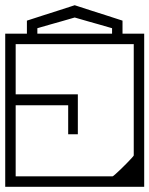

<svg xmlns="http://www.w3.org/2000/svg" viewBox="-40 -715 572 735"><path d="M512 -188H472Q472 -188 472 -203.8Q472 -219.5 472 -240.5Q472 -261.5 472 -277.2Q472 -293 472 -293Q472 -293 472 -293Q472 -293 472 -293Q472 -293 472 -293Q472 -293 472 -293Q472 -293 472 -308.8Q472 -324.5 472 -345.5Q472 -366.5 472 -382.2Q472 -398 472 -398H512ZM512 -279Q512 -256.5 512 -227Q512 -197.5 512 -166.2Q512 -135 512 -105.5Q512 -76 512 -52Q512 -28 512 -14Q512 0 512 0Q512 0 512 0Q512 0 512 0Q512 0 512 0Q512 0 512 0Q512 0 492.2 0Q472.5 0 441.8 0Q411 0 376 0Q341 0 310.2 0Q279.5 0 259.8 0Q240 0 240 0Q240 0 240 0Q240 0 240 0Q240 0 240 0Q240 0 240 0Q240 0 240 0Q240 -10 240 -20.2Q240 -30.5 240 -40Q242.5 -40 256.5 -40Q270.5 -40 290.8 -40Q311 -40 331.8 -40Q352.5 -40 368.8 -40Q385 -40 391 -40Q391 -40 391 -40Q391 -40 391 -40Q391 -40 391 -40Q391 -40 391 -40Q392.5 -40 401 -47.5Q409.5 -55 421.5 -66.5Q433.5 -78 445 -89.8Q456.5 -101.5 464.2 -110Q472 -118.5 472 -120V-279ZM-20 -249H20Q20 -249 20 -228Q20 -207 20 -175.8Q20 -144.5 20 -113.2Q20 -82 20 -61Q20 -40 20 -40Q20 -40 20 -40Q20 -40 20 -40Q20 -40 20 -40Q20 -40 20 -40Q20 -40 20 -40Q20 -40 20 -40Q20 -40 20 -40Q20 -40 20 -40Q20 -40 20 -40Q20 -40 20 -40Q20 -40 20 -40Q20 -40 43.5 -40Q67 -40 101.5 -40Q136 -40 170.5 -40Q205 -40 228.5 -40Q252 -40 252 -40Q252 -30.5 252 -20.2Q252 -10 252 0Q252 0 252 0Q252 0 252 0Q252 0 252 0Q252 0 252 0Q252 0 252 0Q252 0 232.2 0Q212.5 0 181.8 0Q151 0 116 0Q81 0 50.2 0Q19.5 0 -0.2 0Q-20 0 -20 0Q-20 0 -20 0Q-20 0 -20 0Q-20 0 -20 0Q-20 0 -20 0Q-20 0 -20 -18Q-20 -36 -20 -64.2Q-20 -92.5 -20 -124.5Q-20 -156.5 -20 -184.8Q-20 -213 -20 -231Q-20 -249 -20 -249ZM-20 -546H20V-354Q20 -354 20 -354Q20 -354 20 -354Q20 -354 20 -354Q20 -354 26.8 -354Q33.5 -354 45.5 -354Q57.5 -354 73 -354Q88.5 -354 106.2 -354Q124 -354 142 -354Q171.5 -354 198 -354Q224.5 -354 241.2 -354Q258 -354 258 -354Q258 -354 258 -343Q258 -332 258 -314.5Q258 -297 258 -277.5Q258 -258 258 -240.5Q258 -223 258 -212Q258 -201 258 -201Q258 -201 253.8 -201Q249.5 -201 245.2 -201Q241 -201 241 -201Q241 -201 236 -201Q231 -201 226 -201Q221 -201 221 -201Q221 -201 221 -201Q221 -201 221 -201Q221 -201 221 -201Q221 -201 221 -201Q221 -201 221 -201Q221 -201 221 -201Q221 -201 221 -217.8Q221 -234.5 221 -256.5Q221 -278.5 221 -295.2Q221 -312 221 -312Q221 -312 200.8 -312Q180.5 -312 150.5 -312Q120.5 -312 90.5 -312Q60.5 -312 40.2 -312Q20 -312 20 -312Q20 -312 20 -312Q20 -312 20 -312Q20 -312 20 -312Q20 -312 20 -312V-186H-20ZM512 -337H472Q472 -337 472 -358Q472 -379 472 -410.2Q472 -441.5 472 -472.8Q472 -504 472 -525Q472 -546 472 -546Q472 -546 472 -546Q472 -546 472 -546Q472 -546 472 -546Q472 -546 472 -546Q472 -546 472 -546Q472 -546 472 -546Q472 -546 472 -546Q472 -546 472 -546Q472 -546 472 -546Q472 -546 472 -546Q472 -546 472 -546Q472 -546 448.5 -546Q425 -546 390.5 -546Q356 -546 321.5 -546Q287 -546 263.5 -546Q240 -546 240 -546Q240 -556 240 -566.2Q240 -576.5 240 -586Q240 -586 240 -586Q240 -586 240 -586Q240 -586 240 -586Q240 -586 240 -586Q240 -586 240 -586Q240 -586 259.8 -586Q279.5 -586 310.2 -586Q341 -586 376 -586Q411 -586 441.8 -586Q472.5 -586 492.2 -586Q512 -586 512 -586Q512 -586 512 -586Q512 -586 512 -586Q512 -586 512 -586Q512 -586 512 -586Q512 -586 512 -568Q512 -550 512 -521.8Q512 -493.5 512 -461.5Q512 -429.5 512 -401.2Q512 -373 512 -355Q512 -337 512 -337ZM-20 -337Q-20 -337 -20 -355Q-20 -373 -20 -401.2Q-20 -429.5 -20 -461.5Q-20 -493.5 -20 -521.8Q-20 -550 -20 -568Q-20 -586 -20 -586Q-20 -586 -20 -586Q-20 -586 -20 -586Q-20 -586 -20 -586Q-20 -586 -20 -586Q-20 -586 -0.2 -586Q19.5 -586 50.2 -586Q81 -586 116 -586Q151 -586 181.8 -586Q212.5 -586 232.2 -586Q252 -586 252 -586Q252 -586 252 -586Q252 -586 252 -586Q252 -586 252 -586Q252 -586 252 -586Q252 -586 252 -586Q252 -576.5 252 -566.2Q252 -556 252 -546Q252 -546 228.5 -546Q205 -546 170.5 -546Q136 -546 101.5 -546Q67 -546 43.5 -546Q20 -546 20 -546Q20 -546 20 -546Q20 -546 20 -546Q20 -546 20 -546Q20 -546 20 -546Q20 -546 20 -546Q20 -546 20 -546Q20 -546 20 -546Q20 -546 20 -546Q20 -546 20 -546Q20 -546 20 -546Q20 -546 20 -546Q20 -546 20 -525Q20 -504 20 -472.8Q20 -441.5 20 -410.2Q20 -379 20 -358Q20 -337 20 -337ZM389 -568Q389 -568 389 -568Q389 -568 389 -568Q389 -568 389 -568Q389 -568 389 -568Q389 -568 389 -568Q389 -568 389 -577.8Q389 -587.5 389 -597.2Q389 -607 389 -607Q389 -607 374.5 -611.2Q360 -615.5 338.8 -621.5Q317.5 -627.5 296.2 -633.5Q275 -639.5 260.5 -643.8Q246 -648 246 -648Q246 -648 246 -648Q246 -648 246 -648Q246 -648 246 -648Q246 -648 246 -648Q246 -648 231.5 -643.8Q217 -639.5 195.8 -633.5Q174.5 -627.5 153.2 -621.5Q132 -615.5 117.5 -611.2Q103 -607 103 -607Q103 -607 103 -597.2Q103 -587.5 103 -577.8Q103 -568 103 -568Q103 -568 103 -568Q103 -568 103 -568Q103 -568 103 -568Q103 -568 103 -568Q103 -568 103 -568Q103 -568 93 -568Q83 -568 73 -568Q63 -568 63 -568Q63 -568 63 -568Q63 -568 63 -568Q63 -568 63 -568Q63 -568 63 -568Q63 -568 63 -568Q63 -568 63 -578.2Q63 -588.5 63 -602Q63 -615.5 63 -625.8Q63 -636 63 -636Q63 -636 81.5 -642Q100 -648 127.2 -656.8Q154.5 -665.5 181.8 -674.2Q209 -683 227.5 -689Q246 -695 246 -695Q246 -695 246 -695Q246 -695 246 -695Q246 -695 246 -695Q246 -695 246 -695Q246 -695 264.5 -689Q283 -683 310.2 -674.2Q337.5 -665.5 364.8 -656.8Q392 -648 410.5 -642Q429 -636 429 -636Q429 -636 429 -625.8Q429 -615.5 429 -602Q429 -588.5 429 -578.2Q429 -568 429 -568Q429 -568 429 -568Q429 -568 429 -568Q429 -568 429 -568Q429 -568 429 -568Q429 -568 429 -568Q429 -568 419 -568Q409 -568 399 -568Q389 -568 389 -568Z"/></svg>

Font: Honk
Style: Regular
Weight: 400
Designer: Noopur Datye & Yesha Goshar
Foundry: Ek Type
Version: Version 1.000